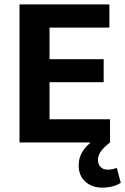

<svg xmlns="http://www.w3.org/2000/svg" viewBox="-20 -650 571 876"><path d="M69 -630H479V-524H206V-380H453V-275H206V-106H482V0Q458 18 442.5 37.5Q427 57 427 80Q427 100 439 112Q451 124 471 124Q485 124 495 121.5Q505 119 513 116L531 184Q498 206 446 206Q400 206 369.5 179Q339 152 339 105Q339 70 355 44Q371 18 391 3V0H69Z"/></svg>

Font: Mukta
Style: Bold
Weight: 700
Designer: Girish Dalvi and Yashodeep Gholap
Foundry: Ek Type
Version: Version 2.538;PS 1.002;hotconv 16.6.51;makeotf.lib2.5.65220;